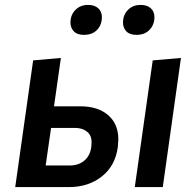

<svg xmlns="http://www.w3.org/2000/svg" viewBox="-20 -762 783 782"><path d="M261 0Q340 0 395 -43.5Q450 -87 460 -164Q462 -186 462 -194Q462 -257 420.5 -293Q379 -329 307 -329H200L228 -526L115 -516L42 0ZM264 -88H166L188 -241H286Q315 -241 334 -226Q353 -211 353 -183Q353 -137 328.5 -112.5Q304 -88 264 -88ZM643 0 717 -526 602 -516 529 0ZM322 -620Q356 -620 375.5 -640.5Q395 -661 395 -692Q395 -715 380 -728.5Q365 -742 339 -742Q307 -742 287 -721.5Q267 -701 267 -670Q267 -649 280.5 -634.5Q294 -620 322 -620ZM536 -620Q570 -620 589.5 -641Q609 -662 609 -692Q609 -715 594 -728.5Q579 -742 553 -742Q521 -742 501 -721.5Q481 -701 481 -670Q481 -649 494.5 -634.5Q508 -620 536 -620Z"/></svg>

Font: Brisa Sans Medium
Style: Italic
Weight: 600
Italic angle: -8°
Designer: Dalton Maag Ltd
Foundry: Dalton Maag Ltd
Version: Version 1.101;July 10, 2019;FontCreator 11.5.0.2425 64-bit